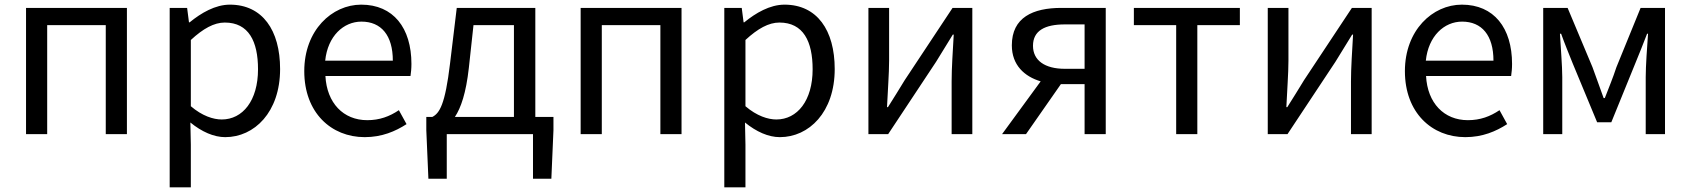

<svg xmlns="http://www.w3.org/2000/svg" viewBox="-20 -577 7274 826"><path d="M92 0H183V-469H435V0H526V-543H92Z M710 229H801V45L799 -50C848 -10 900 13 949 13C1074 13 1185 -94 1185 -280C1185 -447 1109 -557 969 -557C906 -557 845 -521 796 -481H793L785 -543H710ZM934 -63C898 -63 850 -78 801 -120V-405C854 -454 901 -480 947 -480C1050 -480 1090 -399 1090 -279C1090 -144 1024 -63 934 -63Z M1549 13C1623 13 1681 -12 1729 -43L1696 -103C1656 -76 1613 -60 1560 -60C1457 -60 1386 -134 1380 -250H1746C1748 -263 1750 -282 1750 -302C1750 -457 1672 -557 1534 -557C1408 -557 1289 -447 1289 -271C1289 -92 1405 13 1549 13ZM1379 -316C1390 -422 1458 -484 1535 -484C1620 -484 1670 -425 1670 -316Z M1902 0H2273V192H2352L2361 -17V-74H2283V-543H1945L1916 -303C1895 -127 1871 -90 1840 -74H1814V-17L1823 192H1902ZM1997 -285 2017 -469H2191V-74H1937C1963 -113 1985 -177 1997 -285Z M2478 0H2569V-469H2821V0H2912V-543H2478Z M3096 229H3187V45L3185 -50C3234 -10 3286 13 3335 13C3460 13 3571 -94 3571 -280C3571 -447 3495 -557 3355 -557C3292 -557 3231 -521 3182 -481H3179L3171 -543H3096ZM3320 -63C3284 -63 3236 -78 3187 -120V-405C3240 -454 3287 -480 3333 -480C3436 -480 3476 -399 3476 -279C3476 -144 3410 -63 3320 -63Z M3716 0H3801L4007 -311C4027 -344 4058 -394 4079 -428H4083C4079 -357 4074 -284 4074 -227V0H4163V-543H4078L3872 -232C3852 -199 3821 -149 3800 -116H3796C3799 -186 3805 -259 3805 -316V-543H3716Z M4646 0H4737V-543H4546C4424 -543 4333 -502 4333 -382C4333 -297 4387 -248 4457 -227L4291 0H4394L4544 -215H4646ZM4561 -281C4475 -281 4424 -317 4424 -380C4424 -445 4475 -472 4561 -472H4646V-281Z M5040 0H5131V-469H5314V-543H4858V-469H5040Z M5434 0H5519L5725 -311C5745 -344 5776 -394 5797 -428H5801C5797 -357 5792 -284 5792 -227V0H5881V-543H5796L5590 -232C5570 -199 5539 -149 5518 -116H5514C5517 -186 5523 -259 5523 -316V-543H5434Z M6284 13C6358 13 6416 -12 6464 -43L6431 -103C6391 -76 6348 -60 6295 -60C6192 -60 6121 -134 6115 -250H6481C6483 -263 6485 -282 6485 -302C6485 -457 6407 -557 6269 -557C6143 -557 6024 -447 6024 -271C6024 -92 6140 13 6284 13ZM6114 -316C6125 -422 6193 -484 6270 -484C6355 -484 6405 -425 6405 -316Z M6619 0H6701V-245C6701 -293 6694 -376 6691 -432H6696C6711 -390 6730 -344 6746 -304L6851 -51H6912L7015 -304C7031 -344 7050 -389 7066 -432H7070C7066 -376 7060 -293 7060 -245V0H7143V-543H7038L6934 -288C6919 -242 6901 -199 6884 -155H6879C6864 -199 6847 -242 6831 -288L6724 -543H6619Z"/></svg>

Font: Noto Sans JP
Style: Regular
Weight: 400
Designer: Ryoko NISHIZUKA  (kana, bopomofo & ideographs); Paul D. Hunt (Latin, Greek & Cyrillic); Sandoll Communications , Soo-you
Foundry: Adobe
Version: Version 2.002;hotconv 1.0.116;makeotfexe 2.5.65601